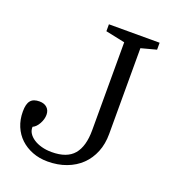

<svg xmlns="http://www.w3.org/2000/svg" viewBox="-133 -822 843 936"><g transform="rotate(20 288.5 -354.5)"><path d="M372 -663V-207Q372 -123 336.5 -81Q301 -39 222 -39Q194 -39 170 -45.5Q146 -52 128.5 -63.5Q111 -75 101.5 -90Q92 -105 93 -123Q111 -131 124 -154.5Q137 -178 137 -201Q137 -224 122.5 -237.5Q108 -251 83 -251Q68 -251 56.5 -247Q45 -243 37.5 -234Q30 -225 26.5 -211Q23 -197 23 -177Q23 -135 37.5 -100.5Q52 -66 78 -41.5Q104 -17 140 -3Q176 11 219 11Q272 11 316 -5.5Q360 -22 391 -52Q422 -82 439 -124Q456 -166 456 -218V-663L535 -684V-720H272V-684Z"/></g></svg>

Font: GradeGX
Style: Regular
Weight: 100
Width: 1
Designer: Adam Twardoch
Foundry: Adam Twardoch
Version: Version 2.002; DEVELOPMENT